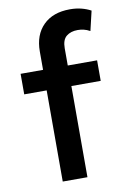

<svg xmlns="http://www.w3.org/2000/svg" viewBox="-84 -786 556 838"><g transform="rotate(-10 194.0 -367.5)"><path d="M125 0V-576Q125 -650 167.8 -692.5Q210.5 -735 286 -735Q313.5 -735 336.2 -729.2Q359 -723.5 378.5 -713L358 -626Q343.5 -634 330 -637Q316.5 -640 303.5 -640Q273 -640 253.8 -624.5Q234.5 -609 234.5 -571.5V-495H364.5V-404H234.5V0ZM25.5 -404V-495H139.5V-404Z"/></g></svg>

Font: Geologica Roman
Style: Regular
Weight: 400
Designer: Sindre Bremnes, Frode Helland
Foundry: Monokrom Skriftforlag AS
Version: Version 1.010;gftools[0.9.28]